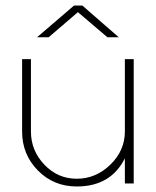

<svg xmlns="http://www.w3.org/2000/svg" viewBox="-20 -664 564 695"><path d="M432 -450H464V0H432V-91Q381 11 258 11Q174 11 117 -47Q60 -105 60 -188V-450H92V-188Q92 -119 140.5 -68Q189 -17 258 -17Q327 -17 379.5 -68Q432 -119 432 -188ZM278 -644 410 -529H369L262 -620L156 -529H114L248 -644Z"/></svg>

Font: Poiret One
Style: Regular
Weight: 400
Designer: Denis Masharov
Foundry: Denis Masharov
Version: Version 1.001